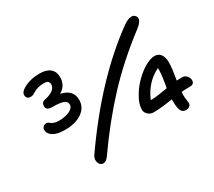

<svg xmlns="http://www.w3.org/2000/svg" viewBox="-142 -1042 1455 1308"><g transform="rotate(-30 586.0 -387.5)"><path d="M336.9 -2Q313.5 -2 303.5 -27.6Q293.5 -53.2 310.1 -81.1Q608.4 -509.8 939 -748Q975.1 -772.9 1002 -772.9Q1010.7 -772.9 1019 -768.8Q1027.3 -764.6 1032.5 -756.1Q1037.6 -747.6 1037.4 -736.8Q1037.1 -726.1 1026.9 -711.4Q1016.6 -696.8 996.1 -681.2Q805.7 -537.1 659.2 -379.2Q512.7 -221.2 380.9 -32.2Q359.4 -2 336.9 -2ZM225.1 -330.1Q164.6 -330.1 132.8 -349.9Q101.1 -369.6 101.1 -401.9Q101.1 -414.6 110.8 -424.3Q120.6 -434.1 137.2 -434.1Q144 -434.1 151.1 -429.4Q158.2 -424.8 164.6 -419.4Q170.9 -414.1 186 -409.4Q201.2 -404.8 222.2 -404.8Q270.5 -404.8 304.7 -421.4Q338.9 -438 338.9 -463.9Q338.9 -489.7 311 -499.3Q283.2 -508.8 225.1 -508.8Q180.2 -508.8 180.2 -540Q180.2 -573.7 210 -578.1Q250 -585.9 273.9 -603.3Q297.9 -620.6 297.9 -647.9Q297.9 -678.2 257.8 -678.2Q231.9 -678.2 211.4 -672.6Q190.9 -667 180.4 -660.2Q169.9 -653.3 158.4 -647.7Q147 -642.1 137.2 -642.1Q101.1 -642.1 101.1 -675.8Q101.1 -702.1 149.9 -726.1Q198.7 -750 265.1 -750Q319.3 -750 347.2 -725.8Q375 -701.7 375 -659.2Q375 -592.8 317.9 -560.1Q410.2 -540 410.2 -460Q410.2 -400.4 358.9 -365.2Q307.6 -330.1 225.1 -330.1ZM1004.9 -35.2Q979.5 -35.2 968.8 -58.1Q958 -81.1 958 -133.8V-147Q951.7 -146 922.6 -141.8Q893.6 -137.7 882.1 -136.5Q870.6 -135.3 848.9 -133.5Q827.1 -131.8 809.1 -131.8Q782.2 -131.8 764.2 -148.7Q746.1 -165.5 746.1 -187Q746.1 -230 772.9 -276.9Q802.2 -331.5 847.4 -375.5Q892.6 -419.4 933.3 -440.7Q974.1 -461.9 1002 -461.9Q1034.2 -461.9 1050.5 -438.5Q1066.9 -415 1066.9 -376Q1066.9 -327.6 1050.8 -241.2Q1064.9 -242.2 1092.8 -242.2Q1113.8 -242.2 1127.9 -227.3Q1142.1 -212.4 1143.1 -191.9Q1143.1 -160.2 1109.9 -160.2Q1072.3 -160.2 1041 -157.2Q1041 -152.8 1040.5 -143.1Q1040 -133.3 1040 -128.9Q1040.5 -112.3 1043.2 -94Q1045.9 -75.7 1045.9 -67.9Q1045.9 -52.2 1034.9 -43.7Q1023.9 -35.2 1004.9 -35.2ZM982.9 -361.8V-378.9Q879.9 -329.6 831.1 -213.9H834Q849.6 -213.9 867.7 -215.6Q885.7 -217.3 898.4 -219.2Q911.1 -221.2 932.9 -224.9Q954.6 -228.5 965.8 -230Q967.3 -237.8 971.7 -263.7Q976.1 -289.6 977.5 -300.5Q979 -311.5 981 -329.6Q982.9 -347.7 982.9 -361.8Z"/></g></svg>

Font: Shantell Sans Irregular Bouncy
Style: Regular
Weight: 400
Designer: Stephen Nixon, Anya Danilova, Shantell Martin
Foundry: Arrow Type
Version: Version 1.006;[9816181b4]